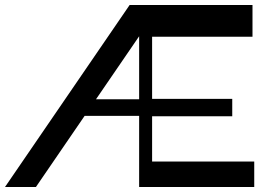

<svg xmlns="http://www.w3.org/2000/svg" viewBox="-20 -750 1085 770"><path d="M567.9 -602.6V-730H992.6V-602.6ZM538 0V-730H590V0ZM0 0 499.9 -730H623.9L124 0ZM567.9 0V-102.3H999.6V0ZM577.1 -283.6V-353.6H911.4V-283.6ZM272.6 -285.2 296 -351.9H547.8V-285.2Z"/></svg>

Font: Savate ExtraLight
Style: Regular
Weight: 200
Designer: Max Esnée
Foundry: Plomb Type
Version: Version 2.000